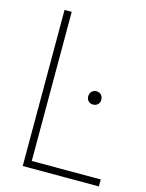

<svg xmlns="http://www.w3.org/2000/svg" viewBox="-113 -809 670 879"><g transform="rotate(15 222.5 -370.0)"><path d="M82 0V-740H116V-33H443V0ZM320 -355Q306.5 -355 297.8 -363.5Q289 -372 289 -386Q289 -400.5 297.8 -409.2Q306.5 -418 320 -418Q333.5 -418 342.2 -409.2Q351 -400.5 351 -386Q351 -372 342.2 -363.5Q333.5 -355 320 -355Z"/></g></svg>

Font: Encode Sans Condensed Condensed Thin
Style: Regular
Weight: 100
Width: 3
Designer: Multiple Designers
Foundry: Impallari Type
Version: Version 3.000; ttfautohint (v1.8.3) -l 8 -r 50 -G 200 -x 14 